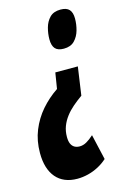

<svg xmlns="http://www.w3.org/2000/svg" viewBox="-153 -601 565 866"><g transform="rotate(-15 129.5 -168.5)"><path d="M230.2 -279.3 211.2 -147.5Q187.8 -130.9 167.7 -113.6Q147.6 -96.3 132.5 -76.4Q117.4 -56.5 108.8 -33.9Q100.2 -11.3 100.2 15.9Q100.2 35.5 105.7 47.6Q111.2 59.7 121.3 65.6Q131.4 71.5 145.6 71.5Q161.4 71.5 177.1 62.8Q192.8 54.1 211.6 37.1L238.8 155.5Q219.6 172.9 196.4 185.1Q173.2 197.3 148 203.6Q122.8 209.9 97.8 209.9Q65.6 209.9 40.7 199.5Q15.8 189.1 -1.3 169.1Q-18.4 149.1 -27.2 120.4Q-36 91.7 -36 54.1Q-36 -3.1 -16.5 -51.1Q3 -99.1 36.3 -137.5Q69.6 -175.9 113 -205.1L125 -279.3ZM273.8 -491.3Q273.8 -463.9 266.2 -436.8Q258.6 -409.7 240.6 -391.2Q222.6 -372.7 190.4 -372.7Q162.4 -372.7 150.1 -386.8Q137.8 -400.9 137.8 -430.3Q137.8 -456.7 145.1 -483.6Q152.4 -510.5 170.2 -528.8Q188 -547.1 220.8 -547.1Q248.8 -547.1 261.3 -533.2Q273.8 -519.3 273.8 -491.3Z"/></g></svg>

Font: Georama
Style: Italic
Weight: 400
Width: 2
Italic angle: -9°
Designer: Jean-Baptiste Levee
Foundry: Production Type
Version: Version 1.000